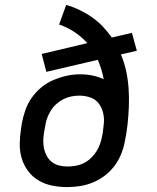

<svg xmlns="http://www.w3.org/2000/svg" viewBox="-20 -755 640 783"><path d="M254 8Q223 8 193 2Q163 -4 137.5 -19Q112 -34 94.5 -57.5Q77 -81 68.5 -109.5Q60 -138 60.5 -169Q61 -200 66 -231L69 -252Q74 -279 83.5 -306Q93 -333 109.5 -356.5Q126 -380 149 -399Q172 -418 198.5 -429Q225 -440 252 -446Q279 -452 307 -452Q333 -452 357 -447Q381 -442 403 -432Q399 -453 393 -472.5Q387 -492 379 -511L169 -462L150 -535L336 -579Q313 -605 283.5 -624.5Q254 -644 221 -655L250 -735Q278 -727 305 -714Q332 -701 355.5 -684.5Q379 -668 399 -647Q419 -626 436 -602L518 -621L538 -548L473 -533Q487 -500 494.5 -465Q502 -430 504.5 -393.5Q507 -357 505.5 -320Q504 -283 500 -246Q499 -237 497.5 -228Q496 -219 495 -210L491 -189Q487 -162 477.5 -135.5Q468 -109 451.5 -85Q435 -61 412 -42.5Q389 -24 362.5 -12.5Q336 -1 308.5 3.5Q281 8 254 8ZM255 -76Q272 -76 289 -79Q306 -82 322 -90Q338 -98 351 -110.5Q364 -123 373.5 -138Q383 -153 388.5 -169.5Q394 -186 397 -203L399 -213Q400 -222 401 -230Q402 -238 403 -247Q406 -270 401 -292.5Q396 -315 383 -332.5Q370 -350 348.5 -357.5Q327 -365 303 -365Q286 -365 269.5 -361.5Q253 -358 237.5 -350Q222 -342 208.5 -329.5Q195 -317 186 -302Q177 -287 171.5 -271Q166 -255 164 -238L160 -217Q157 -200 156.5 -182.5Q156 -165 159.5 -149Q163 -133 171 -118.5Q179 -104 192 -94Q205 -84 221.5 -80Q238 -76 255 -76Q255 -76 255 -76Q255 -76 255 -76Z"/></svg>

Font: Iosevka Etoile Medium Oblique
Style: Regular
Weight: 500
Italic angle: -9°
Designer: Belleve Invis
Foundry: Belleve Invis
Version: Version 15.5.2; ttfautohint (v1.8.4)